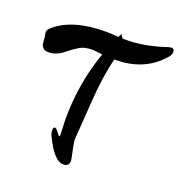

<svg xmlns="http://www.w3.org/2000/svg" viewBox="-188 -870 868 926"><g transform="rotate(20 245.5 -407.0)"><path d="M173 -261Q173 -449 233 -616Q190 -621 181 -621Q141 -621 115.5 -605.5Q90 -590 64 -569Q26 -537 -15 -537Q-32 -537 -41 -544.5Q-50 -552 -52 -560Q-54 -568 -55 -584Q-56 -600 -58 -609Q-60 -618 -60 -627Q-60 -636 -45 -649Q41 -725 212 -725Q245 -725 278 -722L286 -740Q291 -733 299 -721H318Q412 -721 524 -759Q532 -761 535 -761Q551 -761 551 -744Q551 -727 533 -709Q444 -611 296 -613Q271 -516 262 -376Q253 -236 251 -217Q249 -198 249 -184Q249 -170 258 -129Q267 -88 267 -82Q267 -53 237 -53Q191 -53 141 -155Q131 -173 131 -189.5Q131 -206 139 -206Q147 -206 158.5 -190Q170 -174 173 -174Q176 -174 176 -182Z"/></g></svg>

Font: Zhi Mang Xing
Style: Regular
Weight: 400
Designer: ZhongQi
Foundry: ZhongQi
Version: Version 2.001